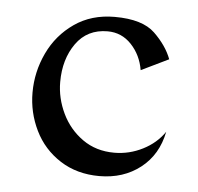

<svg xmlns="http://www.w3.org/2000/svg" viewBox="-38 -410 475 461"><g transform="rotate(5 200.0 -180.0)"><path d="M40 -174Q40 -224 61.5 -269.5Q83 -315 124 -343.5Q165 -372 221 -372Q288 -372 318 -343Q348 -314 360 -282L294 -250Q288 -286 264.5 -311Q241 -336 207 -336Q158 -336 131 -298Q104 -260 104 -205Q104 -166 121.5 -129.5Q139 -93 171.5 -70Q204 -47 248 -47Q284 -47 316.5 -63.5Q349 -80 368 -108Q357 -52 316 -20Q275 12 217 12Q163 12 122.5 -14Q82 -40 61 -83Q40 -126 40 -174Z"/></g></svg>

Font: BellefairVN
Style: Regular
Weight: 400
Designer: Nick Shinn, Liron Lavi Turkenic
Foundry: Shinntype
Version: Version 1.003